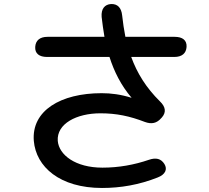

<svg xmlns="http://www.w3.org/2000/svg" viewBox="-20 -884 1040 954"><path d="M848 -701H603C596 -736 591 -771 587 -807C583 -846 564 -865 532 -864C500 -862 482 -840 485 -800C489 -768 493 -734 499 -701H216C178 -701 157 -683 155 -651C153 -618 175 -601 214 -601H524C547 -529 581 -460 634 -398C579 -415 532 -421 485 -421C281 -421 136 -334 148 -184C159 -55 277 50 487 50C580 50 672 34 763 -2C802 -17 813 -43 797 -69C780 -96 755 -102 720 -90C647 -65 570 -51 489 -51C355 -51 273 -114 267 -184C261 -269 360 -321 479 -321C559 -321 625 -307 700 -278C733 -266 759 -271 782 -298L784 -300C807 -326 803 -353 775 -380C706 -448 661 -521 632 -601H846C884 -601 905 -619 907 -651C909 -684 887 -701 848 -701Z"/></svg>

Font: 寒蝉团圆体 Round
Style: Regular
Weight: 500
Designer: 寒蝉字型
Version: Version 2.700;Glyphs 3.1.1 (3135)